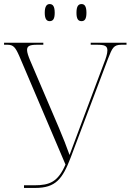

<svg xmlns="http://www.w3.org/2000/svg" viewBox="-20 -924 651 944"><path d="M381 -820C396 -820 405 -830 405 -861C405 -893 396 -904 381 -904C365 -904 356 -893 356 -861C356 -830 365 -820 381 -820ZM224 -820C240 -820 249 -830 249 -861C249 -893 240 -904 224 -904C210 -904 200 -893 200 -861C200 -830 210 -820 224 -820ZM98 0H153C254 0 287 -44 327 -148L511 -635C532 -688 538 -704 577 -704H602V-714H426V-704H456C494 -704 508 -699 508 -676C508 -660 501 -638 491 -613L390 -344C367 -281 341 -214 322 -162C306 -207 291 -245 269 -297L128 -627C120 -646 113 -666 113 -678C113 -698 126 -704 163 -704H193V-714H0V-704H17C46 -704 56 -691 75 -648L302 -115C265 -30 225 -13 149 -13H98Z"/></svg>

Font: Noto Serif Display SemiCondensed ExtraLight
Style: Regular
Weight: 200
Width: 4
Designer: Monotype Design Team
Foundry: Monotype Imaging Inc.
Version: Version 2.009